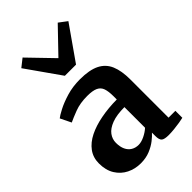

<svg xmlns="http://www.w3.org/2000/svg" viewBox="-263 -978 1083 1083"><g transform="rotate(-45 279.0 -436.0)"><path d="M189.5 11Q144.5 11 106.2 -8Q68 -27 44.8 -64.2Q21.5 -101.5 21.5 -156Q21.5 -203 47 -237.8Q72.5 -272.5 117.5 -294.8Q162.5 -317 221.5 -328.2Q280.5 -339.5 348 -340V-366Q348 -404.5 340 -427.8Q332 -451 309.5 -461.5Q287 -472 244 -472Q186.5 -472 143.5 -455.5Q100.5 -439 76.5 -427.5L45 -492Q57 -502 91.2 -520Q125.5 -538 174.8 -552.8Q224 -567.5 281 -567.5Q357 -567.5 400.8 -545.5Q444.5 -523.5 463.2 -479Q482 -434.5 482 -365.5V-61H536.5V-5.5Q525 -2.5 503.5 1Q482 4.5 457.8 7Q433.5 9.5 413.5 9.5Q380 9.5 368 -0.2Q356 -10 356 -41V-67.5Q343.5 -53 320 -34.5Q296.5 -16 263.8 -2.5Q231 11 189.5 11ZM254.5 -71.5Q276 -71.5 302.5 -84.2Q329 -97 348 -114.5V-279Q286 -279 246.8 -264Q207.5 -249 189.5 -224.5Q171.5 -200 171.5 -170.5Q171.5 -138 182 -116Q192.5 -94 211.2 -82.8Q230 -71.5 254.5 -71.5ZM235.5 -641.5 92 -845.5 139.5 -883 280 -737.5 419 -882 467.5 -845.5 324.5 -641.5Z"/></g></svg>

Font: Merriweather 20pt
Style: Bold
Weight: 700
Version: Version 2.100